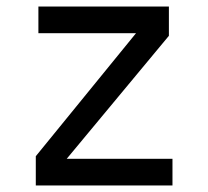

<svg xmlns="http://www.w3.org/2000/svg" viewBox="-20 -570 640 590"><path d="M90 0V-90L398 -468H98V-550H499V-460L185 -82H510V0Z"/></svg>

Font: JetBrains Mono
Style: Regular
Weight: 400
Monospace: yes
Designer: Philipp Nurullin, Konstantin Bulenkov
Foundry: JetBrains
Version: Version 2.305